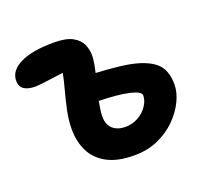

<svg xmlns="http://www.w3.org/2000/svg" viewBox="-97 -632 813 760"><g transform="rotate(-20 309.0 -252.5)"><path d="M348 12Q277 12 233 -12Q189 -36 169 -77Q149 -118 149 -170Q149 -207 157.5 -247.5Q166 -288 176.5 -326Q187 -364 192 -392Q157 -388 122.5 -383Q88 -378 72 -378Q41 -378 24.5 -389.5Q8 -401 8 -425Q8 -468 58 -492.5Q108 -517 199 -517Q251 -517 278 -502Q305 -487 315 -464.5Q325 -442 325 -418Q325 -405 322 -386.5Q319 -368 314 -347Q358 -345 408.5 -339.5Q459 -334 494 -323Q549 -305 570.5 -276Q592 -247 592 -198Q592 -165 574.5 -128.5Q557 -92 525 -60Q493 -28 448 -8Q403 12 348 12ZM280 -176Q280 -141 300 -123.5Q320 -106 353 -106Q382 -106 407 -120Q432 -134 446.5 -156Q461 -178 461 -199Q461 -216 415 -226.5Q369 -237 288 -239Q285 -222 282.5 -206Q280 -190 280 -176Z"/></g></svg>

Font: Shantell Sans Normal
Style: Regular
Weight: 600
Designer: Stephen Nixon, Anya Danilova, Shantell Martin
Foundry: Arrow Type
Version: Version 1.009;[a7da0bfa3]